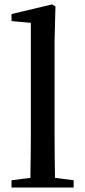

<svg xmlns="http://www.w3.org/2000/svg" viewBox="-20 -834 378 854"><path d="M224.6 -43 307.6 -32.2V0H31.2V-32.2L115.2 -43Q117.2 -166 117.2 -232.4V-732.4L31.2 -740.2V-771.5L211.9 -814.5L226.6 -805.7L222.7 -649.4V-232.4Q222.7 -165 224.6 -43Z"/></svg>

Font: GenYoMin JP SemiBold
Style: Regular
Weight: 600
Version: Version 1.001;PS 1;hotconv 16.6.51;makeotf.lib2.5.65220 DEVE